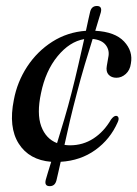

<svg xmlns="http://www.w3.org/2000/svg" viewBox="-20 -548 470 658"><path d="M243.5 -229Q231 -182 220.2 -136.5Q209.5 -91 201 -51.5Q210 -50 220 -50Q264.5 -50 300.5 -73.5Q336.5 -97 360.5 -138.5Q370 -151 377.5 -151Q383.5 -151 385.8 -145.2Q388 -139.5 383.5 -129.5Q358 -71 307 -34.2Q256 2.5 188 6.5Q183 28 179.5 44.2Q176 60.5 173.5 70Q168.5 90 150.5 90Q131 90 137 67.5Q139.5 58.5 144.2 43Q149 27.5 155.5 6.5Q80 0.5 44.2 -55.8Q8.5 -112 27.5 -206Q39 -267.5 73.2 -319.8Q107.5 -372 159.2 -405Q211 -438 274.5 -442.5Q279.5 -465 283 -481.8Q286.5 -498.5 289 -508Q294 -527.5 312 -527.5Q331 -527.5 325.5 -505.5Q323 -497 318 -480.8Q313 -464.5 306.5 -442.5Q374 -439 405.2 -405.8Q436.5 -372.5 428.5 -330Q425.5 -307.5 411 -294.5Q396.5 -281.5 379 -281.5Q362 -281.5 352.2 -292Q342.5 -302.5 346 -322L351 -351Q356.5 -375 342.8 -393.2Q329 -411.5 297.5 -414.5Q285 -375 270.5 -326.5Q256 -278 243.5 -229ZM120.5 -228.5Q105.5 -158.5 121.2 -115.5Q137 -72.5 175.5 -57.5Q187.5 -96 200.5 -140Q213.5 -184 225 -229Q237.5 -277.5 248.5 -325.8Q259.5 -374 268.5 -414Q218.5 -405.5 177.2 -355.2Q136 -305 120.5 -228.5Z"/></svg>

Font: Fraunces 144pt S050
Style: Italic
Weight: 400
Italic angle: -16°
Version: Version 1.000; ttfautohint (v1.8.3)